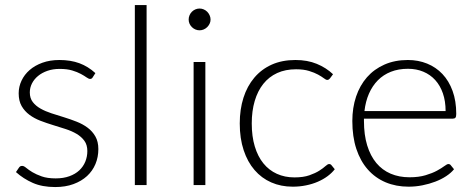

<svg xmlns="http://www.w3.org/2000/svg" viewBox="-20 -748 1911 776"><path d="M355 -436Q351.5 -429 344 -429Q338.5 -429 329.8 -435.2Q321 -441.5 306.8 -449.2Q292.5 -457 271.8 -463.2Q251 -469.5 221 -469.5Q194 -469.5 171.8 -461.8Q149.5 -454 133.8 -441Q118 -428 109.2 -410.8Q100.5 -393.5 100.5 -374.5Q100.5 -351 112.5 -335.5Q124.5 -320 144 -309Q163.5 -298 188.2 -290Q213 -282 239 -274Q265 -266 289.8 -256.2Q314.5 -246.5 334 -232Q353.5 -217.5 365.5 -196.5Q377.5 -175.5 377.5 -145.5Q377.5 -113 365.8 -85Q354 -57 331.8 -36.5Q309.5 -16 277 -4Q244.5 8 203 8Q150.5 8 112.5 -8.8Q74.5 -25.5 44.5 -52.5L56 -69.5Q58.5 -73.5 61.5 -75.5Q64.5 -77.5 70 -77.5Q76.5 -77.5 86 -69.5Q95.5 -61.5 110.8 -52.2Q126 -43 148.8 -35Q171.5 -27 205 -27Q236.5 -27 260.5 -35.8Q284.5 -44.5 300.5 -59.5Q316.5 -74.5 324.8 -94.8Q333 -115 333 -137.5Q333 -162.5 321 -179Q309 -195.5 289.5 -207Q270 -218.5 245.2 -226.5Q220.5 -234.5 194.2 -242.5Q168 -250.5 143.2 -260Q118.5 -269.5 99 -284Q79.5 -298.5 67.5 -319.2Q55.5 -340 55.5 -371Q55.5 -397.5 67 -422Q78.5 -446.5 99.8 -465Q121 -483.5 151.5 -494.5Q182 -505.5 220 -505.5Q265.5 -505.5 300.8 -492.5Q336 -479.5 365.5 -452.5Z M572.5 -727.5V0H525V-727.5Z M810 -497.5V0H762.5V-497.5ZM831 -669Q831 -660 827.2 -652.2Q823.5 -644.5 817.5 -638.5Q811.5 -632.5 803.5 -629Q795.5 -625.5 786.5 -625.5Q777.5 -625.5 769.5 -629Q761.5 -632.5 755.5 -638.5Q749.5 -644.5 746 -652.2Q742.5 -660 742.5 -669Q742.5 -678 746 -686.2Q749.5 -694.5 755.5 -700.5Q761.5 -706.5 769.5 -710Q777.5 -713.5 786.5 -713.5Q795.5 -713.5 803.5 -710Q811.5 -706.5 817.5 -700.5Q823.5 -694.5 827.2 -686.2Q831 -678 831 -669Z M1313.5 -431Q1311 -428.5 1308.8 -426.8Q1306.5 -425 1302.5 -425Q1297.5 -425 1288.8 -431.8Q1280 -438.5 1265.5 -446.5Q1251 -454.5 1229.2 -461.2Q1207.5 -468 1176.5 -468Q1133.5 -468 1100.2 -452.8Q1067 -437.5 1044.2 -409Q1021.5 -380.5 1009.5 -340Q997.5 -299.5 997.5 -249Q997.5 -196.5 1009.8 -156Q1022 -115.5 1044.5 -87.8Q1067 -60 1099 -45.5Q1131 -31 1170 -31Q1206 -31 1230.2 -39.5Q1254.5 -48 1270.2 -58Q1286 -68 1295.2 -76.5Q1304.5 -85 1310 -85Q1316.5 -85 1320 -80L1333 -64Q1321.5 -49 1304 -36Q1286.5 -23 1264.5 -13.5Q1242.5 -4 1216.8 1.2Q1191 6.5 1163 6.5Q1115.5 6.5 1076.2 -10.8Q1037 -28 1008.8 -60.8Q980.5 -93.5 964.8 -141Q949 -188.5 949 -249Q949 -306 964 -353Q979 -400 1007.8 -434Q1036.5 -468 1078.2 -486.8Q1120 -505.5 1174 -505.5Q1222.5 -505.5 1260.2 -490Q1298 -474.5 1326 -448Z M1628.5 -505.5Q1670.5 -505.5 1706.2 -491Q1742 -476.5 1768.2 -448.8Q1794.5 -421 1809.2 -380.5Q1824 -340 1824 -287.5Q1824 -276.5 1820.8 -272.5Q1817.5 -268.5 1810.5 -268.5H1451V-259Q1451 -203 1464 -160.5Q1477 -118 1501 -89.2Q1525 -60.5 1559 -46Q1593 -31.5 1635 -31.5Q1672.5 -31.5 1700 -39.8Q1727.5 -48 1746.2 -58.2Q1765 -68.5 1776 -76.8Q1787 -85 1792 -85Q1798.5 -85 1802 -80L1815 -64Q1803 -49 1783.2 -36Q1763.5 -23 1739.2 -13.8Q1715 -4.5 1687.2 1Q1659.5 6.5 1631.5 6.5Q1580.5 6.5 1538.5 -11.2Q1496.5 -29 1466.5 -63Q1436.5 -97 1420.2 -146.2Q1404 -195.5 1404 -259Q1404 -312.5 1419.2 -357.8Q1434.5 -403 1463.2 -435.8Q1492 -468.5 1533.8 -487Q1575.5 -505.5 1628.5 -505.5ZM1629 -470Q1590.5 -470 1560 -458Q1529.5 -446 1507.2 -423.5Q1485 -401 1471.2 -369.5Q1457.5 -338 1453 -299H1781Q1781 -339 1770 -370.8Q1759 -402.5 1739 -424.5Q1719 -446.5 1691 -458.2Q1663 -470 1629 -470Z"/></svg>

Font: o
Style: Regular
Weight: 300
Designer: Lukasz Dziedzic
Foundry: Lukasz Dziedzic
Version: Version 1.104; Western+Polish opensource; ttfautohint (v1.8.